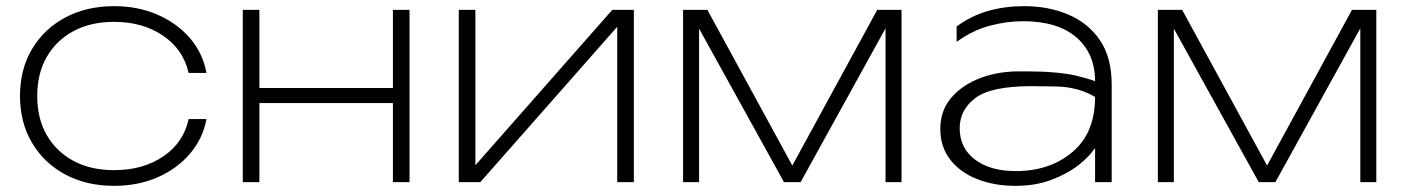

<svg xmlns="http://www.w3.org/2000/svg" viewBox="-20 -592 4573 624"><path d="M651 -205Q639 -141 597 -92Q555 -43 491.5 -15.5Q428 12 351 12Q261 12 192 -25Q123 -62 84 -128Q45 -194 45 -280Q45 -367 84 -432.5Q123 -498 192 -535Q261 -572 351 -572Q428 -572 491.5 -544.5Q555 -517 597 -468.5Q639 -420 651 -355H593Q576 -431 510 -476Q444 -521 351 -521Q275 -521 219 -491Q163 -461 132 -407Q101 -353 101 -280Q101 -207 132 -153Q163 -99 219 -69Q275 -39 351 -39Q445 -39 511 -84Q577 -129 593 -205Z M769 -560H823V-306H1257V-560H1311V0H1257V-257H823V0H769Z M1471 0V-560H1525V-55L1970 -560H2040V0H1986V-505L1541 0Z M2200 0V-560H2279L2555 -54L2831 -560H2910V0H2858V-500L2582 0H2528L2252 -499V0Z M3281 -360Q3300 -360 3317 -360Q3417 -360 3478 -346Q3519 -336 3539 -328Q3539 -417 3479 -470Q3418 -523 3305 -523Q3252 -523 3197 -508.5Q3142 -494 3089 -456V-506Q3137 -541 3191.5 -556.5Q3246 -572 3309 -572Q3388 -572 3452.5 -544.5Q3517 -517 3555 -461Q3593 -405 3593 -317V0H3539V-111Q3519 -82 3486 -56Q3449 -27 3397 -7.5Q3345 12 3281 12Q3211 12 3155.5 -10Q3100 -32 3068 -73.5Q3036 -115 3036 -173Q3036 -230 3068.5 -270.5Q3101 -311 3156.5 -334.5Q3212 -358 3281 -360ZM3539 -277Q3483 -310 3410.5 -311Q3338 -312 3333 -312Q3201 -312 3150 -273.5Q3099 -235 3099 -175Q3099 -111 3148.5 -73.5Q3198 -36 3281 -36Q3287 -36 3294 -36Q3400 -40 3469.5 -101.5Q3539 -163 3539 -277Z M3743 0V-560H3822L4098 -54L4374 -560H4453V0H4401V-500L4125 0H4071L3795 -499V0Z"/></svg>

Font: Bounded
Style: Regular
Weight: 200
Designer: Vlad Churkin
Version: Version 1.0